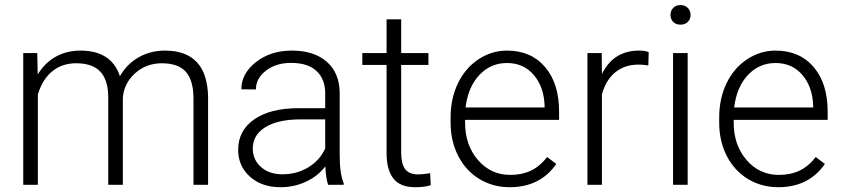

<svg xmlns="http://www.w3.org/2000/svg" viewBox="-20 -741 3377 770"><path d="M129.4 -528.3 131.3 -442.4Q160.6 -490.2 204.6 -514.2Q248.5 -538.1 302.2 -538.1Q427.2 -538.1 460.9 -435.5Q489.3 -484.9 536.6 -511.5Q584 -538.1 641.1 -538.1Q811 -538.1 814.5 -352.5V0H755.9V-348.1Q755.4 -418.9 725.3 -453.1Q695.3 -487.3 627.4 -487.3Q564.5 -486.3 521 -446.5Q477.5 -406.7 472.7 -349.6V0H414.1V-352.5Q413.6 -420.4 382.1 -453.9Q350.6 -487.3 285.2 -487.3Q230 -487.3 190.4 -455.8Q150.9 -424.3 131.8 -362.3V0H73.2V-528.3Z M1295.9 0Q1287.1 -24.9 1284.7 -73.7Q1253.9 -33.7 1206.3 -12Q1158.7 9.8 1105.5 9.8Q1029.3 9.8 982.2 -32.7Q935.1 -75.2 935.1 -140.1Q935.1 -217.3 999.3 -262.2Q1063.5 -307.1 1178.2 -307.1H1284.2V-367.2Q1284.2 -423.8 1249.3 -456.3Q1214.4 -488.8 1147.5 -488.8Q1086.4 -488.8 1046.4 -457.5Q1006.3 -426.3 1006.3 -382.3L947.8 -382.8Q947.8 -445.8 1006.3 -491.9Q1064.9 -538.1 1150.4 -538.1Q1238.8 -538.1 1289.8 -493.9Q1340.8 -449.7 1342.3 -370.6V-120.6Q1342.3 -43.9 1358.4 -5.9V0ZM1112.3 -42Q1170.9 -42 1217 -70.3Q1263.2 -98.6 1284.2 -146V-262.2H1179.7Q1092.3 -261.2 1043 -230.2Q993.7 -199.2 993.7 -145Q993.7 -100.6 1026.6 -71.3Q1059.6 -42 1112.3 -42Z M1588.9 -663.6V-528.3H1698.2V-480.5H1588.9V-128.4Q1588.9 -84.5 1604.7 -63Q1620.6 -41.5 1657.7 -41.5Q1672.4 -41.5 1705.1 -46.4L1707.5 1.5Q1684.6 9.8 1645 9.8Q1585 9.8 1557.6 -25.1Q1530.3 -60.1 1530.3 -127.9V-480.5H1433.1V-528.3H1530.3V-663.6Z M2023.9 9.8Q1956.5 9.8 1902.1 -23.4Q1847.7 -56.6 1817.4 -116Q1787.1 -175.3 1787.1 -249V-270Q1787.1 -346.2 1816.7 -407.2Q1846.2 -468.3 1898.9 -503.2Q1951.7 -538.1 2013.2 -538.1Q2109.4 -538.1 2165.8 -472.4Q2222.2 -406.7 2222.2 -293V-260.3H1845.2V-249Q1845.2 -159.2 1896.7 -99.4Q1948.2 -39.6 2026.4 -39.6Q2073.2 -39.6 2109.1 -56.6Q2145 -73.7 2174.3 -111.3L2210.9 -83.5Q2146.5 9.8 2023.9 9.8ZM2013.2 -488.3Q1947.3 -488.3 1902.1 -439.9Q1856.9 -391.6 1847.2 -310.1H2164.1V-316.4Q2161.6 -392.6 2120.6 -440.4Q2079.6 -488.3 2013.2 -488.3Z M2580.1 -478.5Q2561.5 -481.9 2540.5 -481.9Q2485.8 -481.9 2448 -451.4Q2410.2 -420.9 2394 -362.8V0H2335.9V-528.3H2393.1L2394 -444.3Q2440.4 -538.1 2543 -538.1Q2567.4 -538.1 2581.5 -531.7Z M2737.8 0H2679.2V-528.3H2737.8ZM2668.9 -681.2Q2668.9 -697.8 2679.7 -709.2Q2690.4 -720.7 2709 -720.7Q2727.5 -720.7 2738.5 -709.2Q2749.5 -697.8 2749.5 -681.2Q2749.5 -664.6 2738.5 -653.3Q2727.5 -642.1 2709 -642.1Q2690.4 -642.1 2679.7 -653.3Q2668.9 -664.6 2668.9 -681.2Z M3101.1 9.8Q3033.7 9.8 2979.2 -23.4Q2924.8 -56.6 2894.5 -116Q2864.3 -175.3 2864.3 -249V-270Q2864.3 -346.2 2893.8 -407.2Q2923.3 -468.3 2976.1 -503.2Q3028.8 -538.1 3090.3 -538.1Q3186.5 -538.1 3242.9 -472.4Q3299.3 -406.7 3299.3 -293V-260.3H2922.4V-249Q2922.4 -159.2 2973.9 -99.4Q3025.4 -39.6 3103.5 -39.6Q3150.4 -39.6 3186.3 -56.6Q3222.2 -73.7 3251.5 -111.3L3288.1 -83.5Q3223.6 9.8 3101.1 9.8ZM3090.3 -488.3Q3024.4 -488.3 2979.2 -439.9Q2934.1 -391.6 2924.3 -310.1H3241.2V-316.4Q3238.8 -392.6 3197.8 -440.4Q3156.7 -488.3 3090.3 -488.3Z"/></svg>

Font: TypoPRO Roboto
Style: Regular
Weight: 300
Designer: Google
Version: Version 2.136; 2016